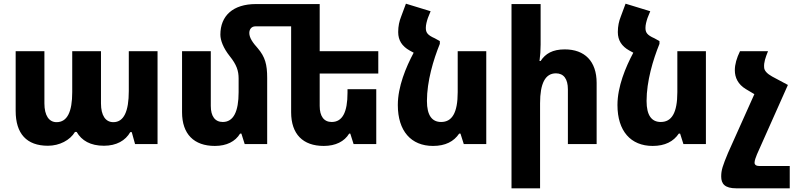

<svg xmlns="http://www.w3.org/2000/svg" viewBox="-20 -782 4331 1042"><path d="M240 9C303 9 360 -21 387 -66H396C423 -19 471 9 544 9C612 9 661 -19 687 -65H695L713 0H835V-504H679V-288C679 -177 652 -119 595 -119C553 -119 528 -155 528 -221V-504H372V-282C372 -175 345 -119 287 -119C246 -119 221 -155 221 -221V-504H65V-180C65 -56 125 9 240 9Z M1176 -594C1176 -563 1192 -521 1227 -477C1264 -431 1275 -398 1275 -356V-282C1275 -176 1247 -120 1189 -120C1147 -120 1124 -151 1124 -207V-504H968V-173C968 -54 1033 10 1146 10C1210 10 1257 -14 1283 -57H1290L1308 0H1430V-359C1430 -432 1419 -473 1379 -520C1353 -549 1333 -576 1333 -603C1333 -623 1345 -639 1366 -639H1560V-173C1560 -54 1624 10 1737 10C1801 10 1849 -14 1875 -57H1881L1899 0H2022V-298H1866V-279C1866 -172 1838 -120 1780 -120C1738 -120 1715 -151 1715 -207V-383H2033V-504H1715V-760H1369C1244 -760 1176 -696 1176 -594Z M2472 -57H2479L2497 0H2619V-504H2464V-282C2464 -169 2433 -120 2374 -120C2325 -120 2297 -155 2297 -234C2297 -341 2332 -458 2367 -544V-559L2340 -574C2299 -592 2291 -606 2291 -631C2291 -647 2296 -666 2302 -684L2317 -721L2183 -762L2157 -692C2147 -667 2141 -640 2141 -608C2141 -563 2162 -531 2203 -508L2225 -496C2183 -417 2139 -312 2139 -212C2139 -71 2211 10 2330 10C2397 10 2443 -14 2472 -57Z M2914 -760H2756V240H2911V-222C2911 -329 2939 -384 2997 -384C3039 -384 3062 -354 3062 -297V0H3218V-332C3218 -450 3153 -514 3045 -514C2979 -514 2940 -491 2914 -451H2908C2912 -480 2914 -511 2914 -540Z M3664 -57H3671L3689 0H3811V-504H3656V-282C3656 -169 3625 -120 3566 -120C3517 -120 3489 -155 3489 -234C3489 -341 3524 -458 3559 -544V-559L3532 -574C3491 -592 3483 -606 3483 -631C3483 -647 3488 -666 3494 -684L3509 -721L3375 -762L3349 -692C3339 -667 3333 -640 3333 -608C3333 -563 3354 -531 3395 -508L3417 -496C3375 -417 3331 -312 3331 -212C3331 -71 3403 10 3522 10C3589 10 3635 -14 3664 -57Z M4266 119H4101C4084 119 4075 112 4075 101C4075 89 4082 71 4088 56L4256 -321L4170 -367C4143 -382 4127 -399 4127 -417C4125 -443 4134 -469 4148 -504H3996C3978 -467 3968 -433 3968 -401C3968 -360 3986 -324 4027 -299L4074 -271L3931 48C3902 118 3894 141 3894 176C3894 216 3914 240 3976 240H4266Z"/></svg>

Font: Noto Sans Armenian SemiCondensed Extra
Style: Regular
Weight: 800
Width: 4
Designer: Monotype Design Team
Foundry: Monotype Imaging Inc.
Version: Version 1.901